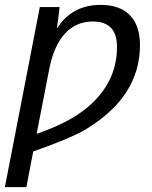

<svg xmlns="http://www.w3.org/2000/svg" viewBox="-45 -558 621 786"><path d="M91 62 63 208H-25L118 -529H199Q193 -473 188 -444H190Q251 -538 367 -538Q445 -538 486.5 -496Q528 -454 528 -373Q528 -163 307 -29Q243 9 91 62ZM434 -366Q434 -470 335 -470Q265 -470 219 -418.5Q173 -367 155 -267L105 -10Q226 -52 296 -105Q434 -210 434 -366Z"/></svg>

Font: Libra Sans
Style: Italic
Weight: 400
Italic angle: -12°
Foundry: Context Ltd
Version: Version 1.002